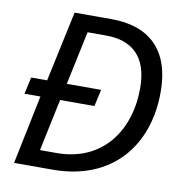

<svg xmlns="http://www.w3.org/2000/svg" viewBox="-80 -790 827 865"><g transform="rotate(10 333.5 -357.0)"><path d="M106 -315 41 0H217C487 0 636 -181 636 -429C636 -622 533 -714 361 -714H192L123 -392H50L33 -315ZM146 -77 196 -315H353L370 -392H213L265 -637H350C466 -637 542 -577 542 -430C542 -232 429 -77 222 -77Z"/></g></svg>

Font: BC Sans
Style: Italic
Weight: 400
Italic angle: -12°
Designer: Monotype Design Team
Designer: Province of B.C.
Foundry: Monotype Imaging Inc.
Version: Version 2.000;GOOG;noto-source:20170915:90ef993387c0